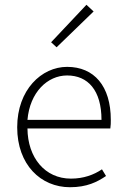

<svg xmlns="http://www.w3.org/2000/svg" viewBox="-20 -772 522 804"><path d="M273 12C344 12 387 -10 424 -35L407 -63C373 -40 330 -24 277 -24C168 -24 96 -112 95 -234H442C444 -247 444 -258 444 -270C444 -412 374 -492 261 -492C154 -492 52 -396 52 -239C52 -82 151 12 273 12ZM95 -270C105 -386 179 -456 261 -456C348 -456 405 -394 405 -270ZM217 -574 372 -724 342 -752 194 -595Z"/></svg>

Font: Source Sans Pro Light
Style: Regular
Weight: 300
Designer: Paul D. Hunt
Foundry: Adobe Systems Incorporated
Version: Version 3.006;hotconv 1.0.111;makeotfexe 2.5.65597